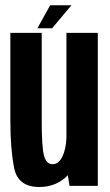

<svg xmlns="http://www.w3.org/2000/svg" viewBox="-20 -726 430 750"><path d="M251.5 0 245 -41.5Q200.5 4.5 133.5 4.5Q50 4.5 35.2 -70Q20.5 -144.5 20.5 -250.5V-597.5H143V-252.5Q143 -150.5 152 -117.5Q161 -84.5 185.5 -84.5Q209.5 -84.5 224.5 -116Q237.5 -144 239.5 -187V-597.5H362V0ZM126 -615.5 176 -705.5H259L183.5 -615.5Z"/></svg>

Font: Anybody Condensed SemiBold
Style: Regular
Weight: 600
Width: 3
Designer: Tyler Finck
Foundry: Etcetera Type Company
Version: Version 1.010; ttfautohint (v1.8.3) -l 8 -r 50 -G 200 -x 14 